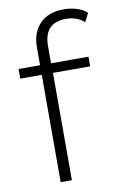

<svg xmlns="http://www.w3.org/2000/svg" viewBox="-85 -795 534 844"><g transform="rotate(-10 182.0 -373.0)"><path d="M165 -598V-522H332V-479H166V0H116V-479H20V-522H116V-602Q116 -668 154 -707Q192 -746 261 -746Q291 -746 318.5 -737.5Q346 -729 364 -712L344 -674Q312 -703 263 -703Q165 -703 165 -598Z"/></g></svg>

Font: Idrija Light
Style: Regular
Weight: 300
Designer: Julieta Ulanovsky
Foundry: Julieta Ulanovsky
Version: Version 7.200